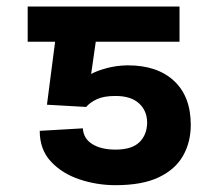

<svg xmlns="http://www.w3.org/2000/svg" viewBox="-20 -548 656 577"><path d="M327.1 8.5Q271.3 8.5 219.1 -8.9Q166.9 -26.3 133.2 -62.3Q99.4 -98.4 99.4 -154.8L229 -162.3Q230.8 -131.4 257.5 -114.9Q284.1 -98.4 327.1 -98.4Q376.1 -98.4 399 -120.7Q421.9 -143.1 422.2 -179.7Q421.9 -215.6 397.5 -237.6Q373.2 -259.6 327.1 -259.6Q291.5 -259.6 271 -249.8Q250.4 -240.1 239 -226.6L121.1 -233.3L145.6 -422.6H63.2V-528.4H519.5V-422.6H267.8L253.9 -325.6Q270.2 -334.9 299.4 -342.9Q328.5 -350.9 360.8 -351.6H364.7Q452.8 -351.6 503 -304.9Q553.3 -258.2 553.3 -172.6Q553.3 -121.1 530.2 -80.1Q507.1 -39.1 457.4 -15.3Q407.7 8.5 327.1 8.5Z"/></svg>

Font: Linik Sans SemiBold
Style: Regular
Weight: 600
Designer: Rasmus Andersson (font), Cristiano Sobral (main changes)
Foundry: rsms
Version: Version 3.018;June 1, 2022;FontCreator 14.0.0.2814 64-bit; t